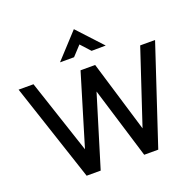

<svg xmlns="http://www.w3.org/2000/svg" viewBox="-158 -1119 1312 1285"><g transform="rotate(-20 497.5 -476.5)"><path d="M499 -952 662 -776 561 -775 499 -843 436 -775H336ZM985 -698 754 -1H654L499 -508L344 -1H244L13 -698H119L294 -171L447 -678H551L704 -171L879 -698Z"/></g></svg>

Font: Railway
Style: Regular
Weight: 400
Version: 1.000